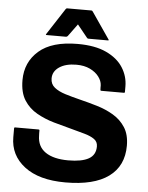

<svg xmlns="http://www.w3.org/2000/svg" viewBox="-60 -949 781 1015"><g transform="rotate(5 330.0 -441.0)"><path d="M35 -249H160Q165 -249 165 -245Q165 -234.5 165 -229Q165 -223.5 165.5 -217Q166 -159 209 -129.5Q252 -100 330 -100Q402 -100 438.5 -120.5Q475 -141 475 -186.5Q475 -211.5 455.2 -225.2Q435.5 -239 403 -248Q370.5 -257 331.5 -267.5Q286.5 -279 237.8 -293Q189 -307 146.8 -330.8Q104.5 -354.5 78.5 -395.2Q52.5 -436 52.5 -501.5Q52.5 -597 121.5 -657.2Q190.5 -717.5 327.5 -717.5Q419.5 -717.5 479.2 -689.5Q539 -661.5 568.2 -615.5Q597.5 -569.5 597.5 -515.5V-485.5Q597.5 -481.5 592.5 -481.5H472.5Q467.5 -481.5 467.5 -485.5Q467 -492.5 467 -498.2Q467 -504 467 -510Q466 -533.5 449 -556Q432 -578.5 401.8 -593Q371.5 -607.5 330 -607.5Q273.5 -607.5 239.2 -584.5Q205 -561.5 205 -524Q205 -494 227 -476.2Q249 -458.5 285.2 -447.2Q321.5 -436 364 -425.5Q409 -414.5 456 -400.5Q503 -386.5 543 -363Q583 -339.5 607.8 -301.2Q632.5 -263 632.5 -204Q632.5 -96.5 554.5 -39.5Q476.5 17.5 325 17.5Q185 17.5 107.8 -41.8Q30.5 -101 30.5 -197V-244.5Q30.5 -249 35 -249ZM319 -820.5 271 -755Q267 -750 261.5 -750H159Q152.5 -750 156 -755L247 -895Q250.5 -900 254 -900H384Q387.5 -900 391 -895L487 -755Q490.5 -750 484 -750H381.5Q377.5 -750 375.5 -751.5Q373.5 -753 372 -755Z"/></g></svg>

Font: MFEK Sans
Style: Bold
Weight: 700
Designer: Owen Earl
Foundry: indestructible type*
Version: Version 0.001; ttfautohint (v1.8.4.7-5d5b)